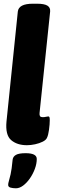

<svg xmlns="http://www.w3.org/2000/svg" viewBox="-20 -774 305 1034"><path d="M125 8Q72 8 40 -19.5Q8 -47 15 -120L76 -712Q81 -754 157 -754H179Q219 -754 235.5 -743.5Q252 -733 250 -712L193 -165Q192 -154 195.5 -148.5Q199 -143 212 -143Q220 -143 227.5 -145Q235 -147 240 -147Q244 -147 246 -143.5Q248 -140 248 -127Q248 -105 244 -75.5Q240 -46 233 -32Q228 -20 210 -11Q192 -2 169 3Q146 8 125 8ZM66 240Q50 240 37 236.5Q24 233 24 222Q24 213 27.5 202Q31 191 37 165Q43 139 48 86Q50 69 66 60Q82 51 118 51Q178 51 178 82Q178 108 167.5 136Q157 164 140.5 187.5Q124 211 104.5 225.5Q85 240 66 240Z"/></svg>

Font: Asap Condensed Condensed Black
Style: Italic
Weight: 900
Width: 3
Italic angle: -6°
Designer: Pablo Cosgaya
Foundry: Omnibus-Type
Version: Version 3.001; ttfautohint (v1.8.4.7-5d5b)